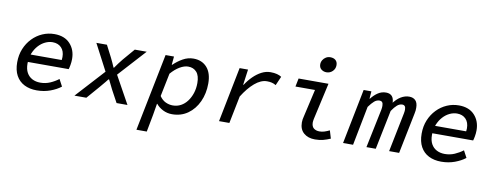

<svg xmlns="http://www.w3.org/2000/svg" viewBox="-71 -1102 4342 1683"><g transform="rotate(10 2100.0 -260.5)"><path d="M269 12Q206 12 158.5 -12Q111 -36 85 -83.5Q59 -131 59 -201Q59 -267 81.5 -321.5Q104 -376 143 -416.5Q182 -457 232.5 -479Q283 -501 339 -501Q429 -501 478.5 -447.5Q528 -394 528 -312Q528 -285 523 -258Q518 -231 514 -220H129L140 -288H470L436 -271Q439 -282 440.5 -293Q442 -304 442 -315Q442 -368 413 -398Q384 -428 335 -428Q302 -428 269.5 -412.5Q237 -397 210.5 -368Q184 -339 167 -298Q150 -257 150 -205Q150 -157 167.5 -125Q185 -93 216.5 -76.5Q248 -60 289 -60Q335 -60 375.5 -77.5Q416 -95 450 -121L483 -59Q445 -29 389.5 -8.5Q334 12 269 12Z M604 0 836 -254 713 -489H807L861 -384Q870 -367 881 -342Q892 -317 899 -301H903Q914 -317 933 -343Q952 -369 965 -384L1055 -489H1161L940 -246L1076 0H979L920 -109Q911 -127 899.5 -150.5Q888 -174 879 -192H873Q864 -180 852.5 -166Q841 -152 829 -138Q817 -124 808 -113L710 0Z M1191 200 1329 -489H1404L1397 -415H1401Q1438 -451 1482.5 -476Q1527 -501 1576 -501Q1652 -501 1696.5 -451Q1741 -401 1741 -308Q1741 -219 1707.5 -146Q1674 -73 1614 -30.5Q1554 12 1474 12Q1430 12 1392.5 -7Q1355 -26 1332 -55H1329L1312 47L1283 200ZM1467 -65Q1506 -65 1538.5 -82.5Q1571 -100 1595 -132Q1619 -164 1632.5 -205.5Q1646 -247 1646 -295Q1646 -361 1618 -392.5Q1590 -424 1543 -424Q1508 -424 1468 -400.5Q1428 -377 1391 -334L1349 -128Q1372 -94 1403 -79.5Q1434 -65 1467 -65Z M1891 0 1988 -489H2063L2044 -351H2048Q2075 -393 2109.5 -427Q2144 -461 2182.5 -481Q2221 -501 2262 -501Q2295 -501 2319.5 -494.5Q2344 -488 2360 -477L2325 -397Q2307 -408 2288 -412.5Q2269 -417 2245 -417Q2191 -417 2136 -370Q2081 -323 2032 -244L1983 0Z M2746 12Q2684 12 2646 -21Q2608 -54 2608 -115Q2608 -128 2610 -142Q2612 -156 2616 -170L2672 -415H2498L2513 -489H2779L2706 -163Q2705 -155 2703.5 -147.5Q2702 -140 2702 -133Q2702 -96 2722 -80Q2742 -64 2773 -64Q2795 -64 2816 -70.5Q2837 -77 2862 -89L2883 -19Q2851 -5 2819 3.5Q2787 12 2746 12ZM2743 -585Q2717 -585 2697.5 -600.5Q2678 -616 2678 -645Q2678 -665 2688.5 -682.5Q2699 -700 2716.5 -710.5Q2734 -721 2755 -721Q2785 -721 2802.5 -705.5Q2820 -690 2820 -661Q2820 -629 2797.5 -607Q2775 -585 2743 -585Z M2995 0 3092 -489H3161L3156 -423H3159Q3186 -458 3218.5 -479.5Q3251 -501 3290 -501Q3324 -501 3342.5 -481.5Q3361 -462 3362 -419L3350 -408Q3386 -458 3422.5 -479.5Q3459 -501 3496 -501Q3532 -501 3552.5 -480Q3573 -459 3573 -415Q3573 -402 3572 -390Q3571 -378 3567 -361L3494 0H3405L3475 -347Q3477 -358 3478 -366Q3479 -374 3479 -381Q3479 -403 3471 -412.5Q3463 -422 3448 -422Q3424 -422 3402.5 -403.5Q3381 -385 3357 -349L3286 0H3203L3275 -347Q3277 -358 3277.5 -366Q3278 -374 3278 -381Q3278 -403 3269.5 -412.5Q3261 -422 3247 -422Q3221 -422 3199.5 -403.5Q3178 -385 3152 -349L3084 0Z M3869 12Q3806 12 3758.5 -12Q3711 -36 3685 -83.5Q3659 -131 3659 -201Q3659 -267 3681.5 -321.5Q3704 -376 3743 -416.5Q3782 -457 3832.5 -479Q3883 -501 3939 -501Q4029 -501 4078.5 -447.5Q4128 -394 4128 -312Q4128 -285 4123 -258Q4118 -231 4114 -220H3729L3740 -288H4070L4036 -271Q4039 -282 4040.5 -293Q4042 -304 4042 -315Q4042 -368 4013 -398Q3984 -428 3935 -428Q3902 -428 3869.5 -412.5Q3837 -397 3810.5 -368Q3784 -339 3767 -298Q3750 -257 3750 -205Q3750 -157 3767.5 -125Q3785 -93 3816.5 -76.5Q3848 -60 3889 -60Q3935 -60 3975.5 -77.5Q4016 -95 4050 -121L4083 -59Q4045 -29 3989.5 -8.5Q3934 12 3869 12Z"/></g></svg>

Font: Source Code Pro ExtraLight Medium
Style: Italic
Weight: 500
Italic angle: -11°
Monospace: yes
Version: Version 1.016;hotconv 1.0.116;makeotfexe 2.5.65601